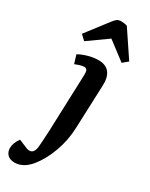

<svg xmlns="http://www.w3.org/2000/svg" viewBox="-318 -834 866 1110"><g transform="rotate(30 115.0 -279.0)"><path d="M287.1 -608.9 252.9 -580.1 131.8 -671.9 2.9 -580.1 -29.8 -610.8 80.1 -753.9Q93.8 -772.5 104.5 -779.8Q115.2 -787.1 131.8 -787.1Q153.8 -787.1 171.9 -780.8ZM212.9 -122.1Q210 -37.6 180.9 41Q151.9 119.6 108.9 171.9Q61.5 229 4.9 229Q-26.9 229 -43.5 211.9Q-60.1 194.8 -60.1 168.9Q-60.1 134.8 -33.2 98.1L17.1 119.1Q42.5 131.3 59.1 123Q75.7 114.7 80.1 82Q83 55.7 86.9 -22.9L101.1 -411.1Q102.1 -432.1 96.9 -442.1Q91.8 -452.1 78.1 -452.1Q72.3 -452.1 66.2 -451.2Q60.1 -450.2 53 -448Q45.9 -445.8 41.3 -444.3Q36.6 -442.9 29.1 -439.9Q21.5 -437 19 -436L2 -492.2Q23.9 -505.4 59.6 -516.1Q95.2 -526.9 131.8 -526.9Q180.2 -526.9 203.9 -496.6Q227.5 -466.3 224.1 -408.2Z"/></g></svg>

Font: Literata Book
Style: Bold Italic
Weight: 700
Italic angle: -3°
Designer: Latin by Veronika Burian and Jose Scaglione. Greek by Irene Vlachou. Cyrillic by Vera Evstafieva
Foundry: TypeTogether
Version: Version 1.003;PS 001.003;hotconv 1.0.88;makeotf.lib2.5.64775